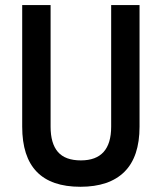

<svg xmlns="http://www.w3.org/2000/svg" viewBox="-20 -713 626 743"><path d="M291 9.8Q65.9 9.8 65.9 -222.7V-693.4H175.8V-222.7Q175.8 -157.7 204.1 -125Q232.4 -92.3 293 -92.3Q410.2 -92.3 410.2 -222.7V-693.4H520V-222.7Q520 -106.4 461.7 -48.3Q403.3 9.8 291 9.8Z"/></svg>

Font: Cascadia Mono Medium
Style: Regular
Weight: 500
Monospace: yes
Designer: Aaron Bell
Foundry: Saja Typeworks
Version: Version 2407.024